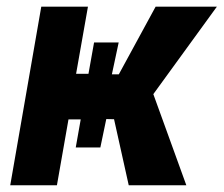

<svg xmlns="http://www.w3.org/2000/svg" viewBox="-20 -548 662 568"><path d="M440.4 -528.3 331.5 -328.1H311L331.1 -422.4H258.3L241.7 -329.6H205.1L240.2 -528.3H102.1L10.3 0H148.4L182.6 -194.8H218.8L204.1 -111.8H276.9L294.4 -195.8L317.4 -195.3L360.8 0H531.2L433.6 -269.5L621.6 -528.3Z"/></svg>

Font: Roboto
Style: Bold Italic
Weight: 700
Italic angle: -12°
Designer: Google
Version: Version 2.137; 2017